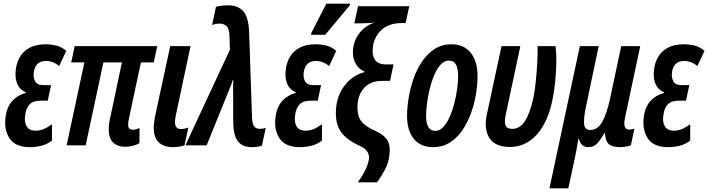

<svg xmlns="http://www.w3.org/2000/svg" viewBox="-20 -794 3869 1049"><path d="M144 10Q63 10 31.5 -39Q0 -88 11 -160Q19 -213 48.5 -244Q78 -275 120 -286L121 -290Q86 -305 73 -339Q60 -373 67 -419Q72 -455 90 -485Q108 -515 142.5 -533.5Q177 -552 229 -552Q261 -552 289.5 -544.5Q318 -537 342 -516L303 -433Q287 -447 268.5 -454Q250 -461 232 -461Q201 -461 185 -445Q169 -429 165 -402Q160 -373 171 -351Q182 -329 216 -329H259L241 -244H202Q162 -244 142.5 -224.5Q123 -205 118 -169Q111 -129 125 -104.5Q139 -80 174 -80Q197 -80 217 -88Q237 -96 264 -115V-26Q237 -5 205.5 2.5Q174 10 144 10Z M665 8Q622 8 598 -15.5Q574 -39 574 -86Q574 -102 576.5 -121Q579 -140 584 -159L646 -453H545L448 0H344L441 -453H369L388 -542H839L820 -453H750L685 -149Q683 -139 681.5 -130.5Q680 -122 680 -112Q680 -85 706 -85Q715 -85 725 -88Q735 -91 742 -95V-12Q725 -2 704 3Q683 8 665 8Z M924 10Q874 9 847 -16.5Q820 -42 820 -96Q820 -111 822.5 -127.5Q825 -144 828 -162L910 -542H1021L941 -166Q936 -142 936 -128Q936 -89 968 -89Q987 -89 1009 -97L988 0Q959 10 924 10Z M1358 10Q1303 10 1278.5 -23.5Q1254 -57 1254 -136V-269Q1254 -289 1253.5 -311.5Q1253 -334 1255 -356H1251Q1247 -339 1240.5 -324Q1234 -309 1229 -296L1109 0H993L1236 -522L1234 -594Q1233 -637 1218 -651Q1203 -665 1180 -665Q1169 -665 1158.5 -663Q1148 -661 1139 -658L1160 -757Q1187 -764 1222 -765Q1279 -766 1308.5 -733.5Q1338 -701 1341 -619L1357 -153Q1358 -118 1368.5 -104Q1379 -90 1399 -90Q1418 -90 1432 -95L1411 2Q1387 10 1358 10Z M1619 10Q1538 10 1506.5 -39Q1475 -88 1486 -160Q1494 -213 1523.5 -244Q1553 -275 1595 -286L1596 -290Q1561 -305 1548 -339Q1535 -373 1542 -419Q1547 -455 1565 -485Q1583 -515 1617.5 -533.5Q1652 -552 1704 -552Q1736 -552 1764.5 -544.5Q1793 -537 1817 -516L1778 -433Q1762 -447 1743.5 -454Q1725 -461 1707 -461Q1676 -461 1660 -445Q1644 -429 1640 -402Q1635 -373 1646 -351Q1657 -329 1691 -329H1734L1716 -244H1677Q1637 -244 1617.5 -224.5Q1598 -205 1593 -169Q1586 -129 1600 -104.5Q1614 -80 1649 -80Q1672 -80 1692 -88Q1712 -96 1739 -115V-26Q1712 -5 1680.5 2.5Q1649 10 1619 10ZM1679 -604 1682 -616 1763 -774H1893L1891 -765L1757 -604Z M1935 202Q1961 165 1975 137.5Q1989 110 1995 79Q2004 29 1946 3Q1884 -24 1849.5 -64.5Q1815 -105 1815 -175Q1815 -261 1858.5 -321Q1902 -381 1971 -400L1972 -403Q1941 -416 1924.5 -444Q1908 -472 1908 -507Q1908 -563 1940 -608Q1972 -653 2027 -671Q1996 -667 1970 -667L1916 -666L1936 -760H2216L2196 -668H2176Q2098 -668 2057 -623.5Q2016 -579 2016 -516Q2016 -442 2088 -442H2130L2111 -352H2066Q2004 -352 1969 -313Q1934 -274 1933 -212Q1932 -160 1953.5 -132Q1975 -104 2026 -81Q2077 -59 2096 -28.5Q2115 2 2107 58Q2102 97 2084 131.5Q2066 166 2040 202Z M2346 10Q2279 10 2241.5 -34.5Q2204 -79 2204 -161Q2204 -203 2212 -255Q2220 -307 2237.5 -359Q2255 -411 2283.5 -454.5Q2312 -498 2352.5 -525Q2393 -552 2447 -552Q2514 -552 2551.5 -506Q2589 -460 2589 -379Q2589 -330 2580 -276.5Q2571 -223 2552 -172Q2533 -121 2504.5 -80Q2476 -39 2436.5 -14.5Q2397 10 2346 10ZM2358 -79Q2382 -79 2401.5 -99.5Q2421 -120 2436 -153.5Q2451 -187 2461.5 -227Q2472 -267 2477.5 -307Q2483 -347 2483 -380Q2483 -420 2471 -441.5Q2459 -463 2433 -463Q2408 -463 2388 -441.5Q2368 -420 2353 -385Q2338 -350 2328 -309Q2318 -268 2313 -229Q2308 -190 2308 -160Q2308 -79 2358 -79Z M2765 9Q2684 8 2653.5 -40.5Q2623 -89 2640 -169L2720 -542H2823L2742 -162Q2735 -128 2742 -109Q2749 -90 2779 -90Q2821 -90 2848.5 -133Q2876 -176 2894 -259Q2902 -298 2907.5 -351Q2913 -404 2915.5 -455.5Q2918 -507 2917 -542H3015Q3020 -507 3019.5 -457.5Q3019 -408 3014 -355Q3009 -302 3000 -257Q2976 -130 2914.5 -60.5Q2853 9 2765 9Z M2982 235 3148 -542H3251L3182 -214Q3169 -153 3171 -118.5Q3173 -84 3205 -84Q3246 -84 3270.5 -128.5Q3295 -173 3312 -250L3374 -542H3478L3395 -152Q3381 -86 3417 -86Q3431 -86 3446 -91L3427 -1Q3421 3 3402.5 6.5Q3384 10 3373 10Q3325 10 3306.5 -6.5Q3288 -23 3285 -67H3282Q3261 -29 3242 -9.5Q3223 10 3195 10Q3153 10 3143 -36H3140Q3136 -11 3131 16Q3126 43 3121 68L3085 235Z M3631 10Q3550 10 3518.5 -39Q3487 -88 3498 -160Q3506 -213 3535.5 -244Q3565 -275 3607 -286L3608 -290Q3573 -305 3560 -339Q3547 -373 3554 -419Q3559 -455 3577 -485Q3595 -515 3629.5 -533.5Q3664 -552 3716 -552Q3748 -552 3776.5 -544.5Q3805 -537 3829 -516L3790 -433Q3774 -447 3755.5 -454Q3737 -461 3719 -461Q3688 -461 3672 -445Q3656 -429 3652 -402Q3647 -373 3658 -351Q3669 -329 3703 -329H3746L3728 -244H3689Q3649 -244 3629.5 -224.5Q3610 -205 3605 -169Q3598 -129 3612 -104.5Q3626 -80 3661 -80Q3684 -80 3704 -88Q3724 -96 3751 -115V-26Q3724 -5 3692.5 2.5Q3661 10 3631 10Z"/></svg>

Font: Noto Sans ExtraCondensed SemiBold
Style: Italic
Weight: 600
Width: 2
Italic angle: -12°
Designer: Monotype Design Team
Foundry: Monotype Imaging Inc.
Version: Version 2.013; ttfautohint (v1.8.4.7-5d5b)